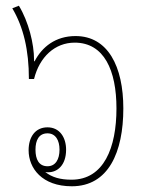

<svg xmlns="http://www.w3.org/2000/svg" viewBox="-20 -643 494 671"><path d="M231 8C359 8 411 -111 411 -264C411 -411 357 -517 244 -517C174 -517 127 -479 101 -429H99C99 -431 99 -432 99 -434C99 -490 80 -567 46 -623L23 -614C62 -548 81 -468 81 -367H99C118 -444 172 -494 241 -494C344 -494 387 -397 387 -264C387 -127 343 -15 230 -15C191 -15 162 -23 138 -42C141 -41 145 -41 149 -41C180 -41 211 -65 211 -120C211 -162 189 -198 146 -198C103 -198 80 -164 80 -118C80 -55 127 8 231 8ZM146 -62C116 -62 104 -86 104 -120C104 -153 116 -177 146 -177C174 -177 188 -153 188 -120C188 -86 174 -62 146 -62Z"/></svg>

Font: Noto Sans Thai Looped Condensed Thin
Style: Regular
Weight: 100
Width: 3
Designer: Sasikarn Vongin, Ben Mitchell
Foundry: The Fontpad Ltd
Version: Version 1.001